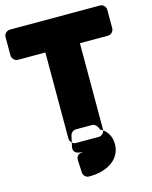

<svg xmlns="http://www.w3.org/2000/svg" viewBox="-162 -840 942 1192"><g transform="rotate(-15 309.0 -244.0)"><path d="M599 -554H418V0C418 23 397 38 381 38H234C211 38 196 16 196 0V-554H20C-3 -554 -18 -576 -18 -592V-711C-18 -734 4 -748 20 -748H599C622 -748 636 -727 636 -711V-592C636 -569 615 -554 599 -554ZM400 -4C395 -24 378 -44 361 -44H256C239 -44 223 -31 219 -14L204 55C197 88 223 99 238 100C248 101 256 102 264 103C261 103 259 104 255 104C231 104 217 123 218 143L222 225C223 243 239 260 259 260C290 260 315 257 342 250C400 234 466 192 466 106C466 55 441 15 400 -4Z"/></g></svg>

Font: Asimov Print
Style: E
Weight: 500
Designer: Google
Version: Version 2.000980; 2014